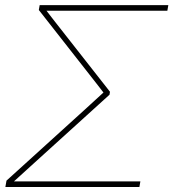

<svg xmlns="http://www.w3.org/2000/svg" viewBox="-20 -748 693 768"><path d="M1.5 0 5.9 -25.4 321.3 -311.5Q331.5 -320.8 341.6 -330.1Q351.6 -339.4 361.6 -348.4Q371.6 -357.4 381.6 -366.7Q391.6 -376 401.9 -385.3L399.4 -370.6Q390.1 -382.8 380.6 -395Q371.1 -407.2 361.8 -419.2Q352.5 -431.2 342.8 -443.4L135.3 -708L138.7 -727.5H653.3L649.4 -705.1H230Q211.4 -705.1 192.6 -705.1Q173.8 -705.1 155.3 -705.1L160.2 -712.4Q167 -704.1 173.3 -695.6Q179.7 -687 186.3 -678.7Q192.9 -670.4 199.2 -662.1L419.9 -380.9L418 -369.1L103.5 -84Q91.3 -72.8 78.6 -61.3Q65.9 -49.8 53.2 -38.3Q40.5 -26.9 27.8 -15.1L25.4 -22.5Q48.3 -22.5 71.3 -22.5Q94.2 -22.5 116.7 -22.5H541.5L537.6 0Z"/></svg>

Font: Inter 28pt Thin
Style: Italic
Weight: 250
Italic angle: -9.3988°
Designer: Rasmus Andersson
Foundry: rsms
Version: Version 4.001;git-66647c0bb